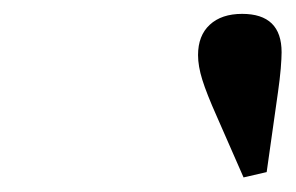

<svg xmlns="http://www.w3.org/2000/svg" viewBox="-20 -878 416 270"><path d="M322.5 -628.5 285 -714Q270.5 -746.5 264.5 -765.8Q258.5 -785 258.5 -800.5Q258.5 -828 275 -843.2Q291.5 -858.5 320.5 -858.5Q376 -858.5 376 -804.5Q376 -796.5 374.8 -781.5Q373.5 -766.5 371 -749L355 -636Z"/></svg>

Font: Libre Caslon Text
Style: Italic
Weight: 400
Italic angle: -22.583°
Designer: Pablo Impallari, Rodrigo Fuenzalida, Katja Schimmel
Foundry: Pablo Impallari, Rodrigo Fuenzalida
Version: Version 2.000